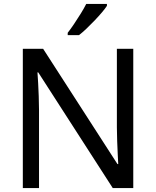

<svg xmlns="http://www.w3.org/2000/svg" viewBox="-20 -964 800 984"><path d="M663 0H558L176 -593H172Q174 -570 175.5 -538.5Q177 -507 178.5 -471.5Q180 -436 180 -399V0H97V-714H201L582 -123H586Q585 -139 583.5 -171Q582 -203 580.5 -241Q579 -279 579 -311V-714H663ZM528 -934Q519 -920 502 -900Q485 -880 464.5 -858.5Q444 -837 423.5 -817.5Q403 -798 385 -784H327V-796Q342 -815 359.5 -841Q377 -867 394 -894.5Q411 -922 422 -944H528Z"/></svg>

Font: Noto Sans Canadian Aboriginal
Style: Regular
Weight: 400
Designer: Monotype Design Team, Typotheque's Kevin King
Foundry: Monotype Imaging Inc.
Version: Version 2.002